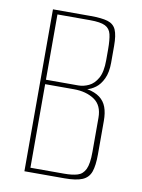

<svg xmlns="http://www.w3.org/2000/svg" viewBox="-74 -672 536 724"><g transform="rotate(10 194.0 -310.0)"><path d="M70 0V-620H214Q257 -620 280 -613Q303 -606 312 -585.5Q321 -565 321 -524V-460Q321 -423 309.5 -398.5Q298 -374 281 -361.5Q264 -349 249 -346H250Q280 -340 298 -326.5Q316 -313 324 -291.5Q332 -270 332 -239V-111Q332 -68 323.5 -44Q315 -20 291.5 -10Q268 0 223 0ZM90 -17H219Q250 -17 270 -23Q290 -29 300 -50Q310 -71 310 -116V-247Q310 -295 278.5 -316Q247 -337 200 -337H90ZM90 -354H214Q234 -354 254 -363.5Q274 -373 287.5 -397Q301 -421 301 -466V-507Q301 -544 296 -565Q291 -586 273 -595Q255 -604 215 -604H90Z"/></g></svg>

Font: Smooch Sans Thin
Style: Regular
Weight: 100
Designer: Robert E. Leuschke
Foundry: Robert E. Leuschke
Version: Version 1.010